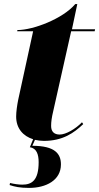

<svg xmlns="http://www.w3.org/2000/svg" viewBox="-20 -679 485 939"><path d="M195 10C287 10 342 -29 387 -72L381 -81C349 -48 302 -21 272 -21C245 -21 230 -35 230 -63C230 -83 233 -105 240 -134L328 -526H443L445 -536H332L358 -659H348C287 -587 142 -532 65 -532L64 -526H142L69 -191C64 -166 59 -133 59 -109C59 -50 94 -13 142 2L126 41C159 46 169 76 169 114C169 203 136 224 89 224C72 224 50 221 29 216L27 226C51 234 77 240 122 240C205 240 278 203 278 125C278 74 250 34 138 34L151 5C165 8 180 10 195 10Z"/></svg>

Font: Noto Serif Display SemiCondensed Black
Style: Italic
Weight: 900
Width: 4
Italic angle: -12°
Designer: Monotype Design Team
Foundry: Monotype Imaging Inc.
Version: Version 2.009